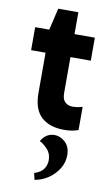

<svg xmlns="http://www.w3.org/2000/svg" viewBox="-98 -654 581 995"><g transform="rotate(10 192.5 -156.5)"><path d="M262 9Q187 9 143.5 -30.5Q100 -70 100 -157V-483L98 -489L125 -604H231V-178Q231 -146 246.5 -131.5Q262 -117 286 -117Q302 -117 315 -119.5Q328 -122 338 -125V-3Q322 3 304 6Q286 9 262 9ZM24 -368V-489H338V-368ZM158 291 150 256Q185 245 199 224Q213 203 213 178Q213 144 192.5 121.5Q172 99 150 88Q163 66 180.5 55Q198 44 220 44Q252 44 277.5 68.5Q303 93 303 135Q303 174 283 206.5Q263 239 230.5 261.5Q198 284 158 291Z"/></g></svg>

Font: Gabarito SemiBold
Style: Regular
Weight: 600
Designer: Leandro Assis / Alvaro Franca / Felipe Casaprima
Foundry: Naipe Foundry
Version: Version 1.000